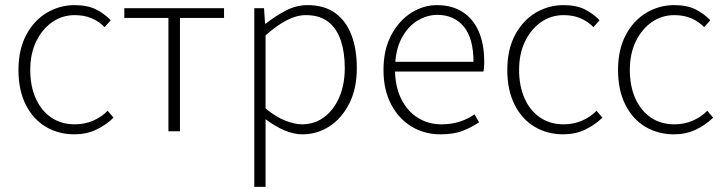

<svg xmlns="http://www.w3.org/2000/svg" viewBox="-20 -512 2828 749"><path d="M270 12Q208 12 158.5 -17.5Q109 -47 80.5 -103.5Q52 -160 52 -239Q52 -319 82.5 -376Q113 -433 163 -462.5Q213 -492 271 -492Q321 -492 354 -475.5Q387 -459 412 -433L388 -406Q367 -428 338 -440.5Q309 -453 272 -453Q223 -453 184 -426Q145 -399 121.5 -351Q98 -303 98 -239Q98 -176 119.5 -128Q141 -80 180 -53.5Q219 -27 272 -27Q311 -27 344 -41.5Q377 -56 400 -80L423 -53Q393 -24 355 -6Q317 12 270 12Z M637 0V-442H465V-480H854V-442H682V0Z M972 217V-480H1010L1014 -420H1017Q1052 -448 1093.5 -470Q1135 -492 1180 -492Q1244 -492 1286.5 -462Q1329 -432 1350.5 -376.5Q1372 -321 1372 -247Q1372 -166 1342.5 -108Q1313 -50 1265 -19Q1217 12 1160 12Q1126 12 1089.5 -3.5Q1053 -19 1016 -47V42V217ZM1158 -27Q1207 -27 1244.5 -55Q1282 -83 1303.5 -132.5Q1325 -182 1325 -247Q1325 -306 1310 -352.5Q1295 -399 1261.5 -426Q1228 -453 1173 -453Q1137 -453 1098.5 -433Q1060 -413 1016 -374V-89Q1057 -55 1094 -41Q1131 -27 1158 -27Z M1698 12Q1636 12 1586 -18Q1536 -48 1506 -104.5Q1476 -161 1476 -239Q1476 -318 1506 -374.5Q1536 -431 1583.5 -461.5Q1631 -492 1685 -492Q1742 -492 1783.5 -466Q1825 -440 1847 -390.5Q1869 -341 1869 -270Q1869 -262 1868.5 -252.5Q1868 -243 1866 -233H1503V-271H1827Q1827 -363 1789 -408.5Q1751 -454 1686 -454Q1646 -454 1608 -431Q1570 -408 1545.5 -360.5Q1521 -313 1521 -241Q1521 -175 1545 -126.5Q1569 -78 1610 -52.5Q1651 -27 1702 -27Q1741 -27 1773.5 -37.5Q1806 -48 1831 -66L1849 -35Q1821 -16 1786 -2Q1751 12 1698 12Z M2177 12Q2115 12 2065.5 -17.5Q2016 -47 1987.5 -103.5Q1959 -160 1959 -239Q1959 -319 1989.5 -376Q2020 -433 2070 -462.5Q2120 -492 2178 -492Q2228 -492 2261 -475.5Q2294 -459 2319 -433L2295 -406Q2274 -428 2245 -440.5Q2216 -453 2179 -453Q2130 -453 2091 -426Q2052 -399 2028.5 -351Q2005 -303 2005 -239Q2005 -176 2026.5 -128Q2048 -80 2087 -53.5Q2126 -27 2179 -27Q2218 -27 2251 -41.5Q2284 -56 2307 -80L2330 -53Q2300 -24 2262 -6Q2224 12 2177 12Z M2609 12Q2547 12 2497.5 -17.5Q2448 -47 2419.5 -103.5Q2391 -160 2391 -239Q2391 -319 2421.5 -376Q2452 -433 2502 -462.5Q2552 -492 2610 -492Q2660 -492 2693 -475.5Q2726 -459 2751 -433L2727 -406Q2706 -428 2677 -440.5Q2648 -453 2611 -453Q2562 -453 2523 -426Q2484 -399 2460.5 -351Q2437 -303 2437 -239Q2437 -176 2458.5 -128Q2480 -80 2519 -53.5Q2558 -27 2611 -27Q2650 -27 2683 -41.5Q2716 -56 2739 -80L2762 -53Q2732 -24 2694 -6Q2656 12 2609 12Z"/></svg>

Font: Source Sans 3 Light
Style: Regular
Weight: 300
Designer: Paul D. Hunt
Foundry: Adobe
Version: Version 3.052;hotconv 1.1.0;makeotfexe 2.6.0